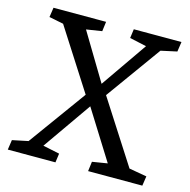

<svg xmlns="http://www.w3.org/2000/svg" viewBox="-103 -801 894 903"><g transform="rotate(15 343.5 -350.0)"><path d="M13 0 20 -48 97 -64 300 -344 111 -639 41 -653 48 -700H304L298 -653L222 -641L359 -413L515 -638L433 -656L439 -700H671L664 -652L586 -635L393 -367L589 -62L675 -47L668 0H404L410 -47L484 -59L335 -297L170 -61L251 -44L245 0Z"/></g></svg>

Font: Literata
Style: Italic
Weight: 400
Italic angle: -2°
Designer: Latin by Veronika Burian and Jose Scaglione. Greek by Irene Vlachou. Cyrillic by Vera Evstafieva
Foundry: TypeTogether
Version: Version 3.103;gftools[0.9.29]